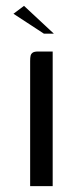

<svg xmlns="http://www.w3.org/2000/svg" viewBox="-20 -636 283 656"><path d="M83 0Q83 -107 83 -214Q83 -321 83 -428Q83 -439 84.5 -445.5Q86 -452 91.5 -456Q97 -460 110 -460H160V0ZM130 -521 26 -589 62 -616 164 -521Z"/></svg>

Font: Genos
Style: Regular
Weight: 400
Designer: Robert E. Leuschke
Foundry: Robert E. Leuschke
Version: Version 1.010